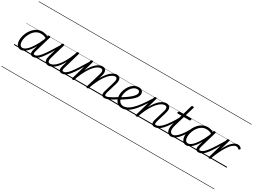

<svg xmlns="http://www.w3.org/2000/svg" viewBox="-70 -2185 5137 3861"><g transform="rotate(30 2498.5 -255.0)"><path d="M165 17Q130 17 103.5 -2Q77 -21 62.5 -56.5Q48 -92 48 -141Q48 -186 61.5 -238Q75 -290 102 -339.5Q129 -389 168 -430Q207 -471 257.5 -495Q308 -519 369 -519Q405 -519 444.5 -507Q484 -495 516 -472L504 -427Q461 -454 426 -461.5Q391 -469 361 -469Q314 -469 274 -449Q234 -429 202.5 -394.5Q171 -360 149 -317.5Q127 -275 115.5 -230.5Q104 -186 104 -146Q104 -113 112 -87.5Q120 -62 137 -47.5Q154 -33 178 -33Q219 -33 268.5 -75Q318 -117 372 -200.5Q426 -284 479 -408L498 -367Q440 -235 383 -150Q326 -65 271.5 -24Q217 17 165 17ZM452 17Q426 17 410.5 7.5Q395 -2 388 -19Q381 -36 382 -60.5Q383 -85 392 -114L502 -495Q505 -506 512 -510.5Q519 -515 532 -515Q549 -515 554.5 -508Q560 -501 556 -490L446 -115Q433 -70 436.5 -50.5Q440 -31 465 -31Q475 -31 479.5 -23.5Q484 -16 482.5 -7Q481 2 473.5 9.5Q466 17 452 17ZM0 490H622V500H0ZM0 -20H622V0H0ZM0 -505H622V-500H0ZM0 -1010H622V-1000H0Z M452 17Q441 17 436 9.5Q431 2 432.5 -7Q434 -16 442 -23.5Q450 -31 465 -31Q493 -31 525.5 -54.5Q558 -78 599.5 -130Q641 -182 696 -267.5Q751 -353 825 -476Q830 -486 839.5 -485Q849 -484 854.5 -477Q860 -470 855 -460Q776 -321 718 -229Q660 -137 615.5 -83Q571 -29 532 -6Q493 17 452 17ZM622 490V500ZM622 -20V0ZM622 -505V-500ZM622 -1010V-1000Z M808 15Q772 15 747 -3Q722 -21 715.5 -60Q709 -99 727 -162L825 -495Q829 -506 835 -510.5Q841 -515 855 -515Q871 -515 877 -509Q883 -503 880 -491L782 -159Q770 -118 769.5 -90Q769 -62 781.5 -48.5Q794 -35 821 -35Q853 -35 893 -57.5Q933 -80 977.5 -130Q1022 -180 1068 -259.5Q1114 -339 1157 -454L1169 -497Q1173 -509 1179 -513Q1185 -517 1199 -517Q1215 -517 1221.5 -512Q1228 -507 1224 -495L1114 -115Q1100 -70 1104 -50.5Q1108 -31 1135 -31Q1145 -31 1149.5 -23.5Q1154 -16 1152.5 -7Q1151 2 1143.5 9.5Q1136 17 1122 17Q1095 17 1079 7.5Q1063 -2 1055.5 -19Q1048 -36 1049 -60Q1050 -84 1059 -114L1095 -242Q1059 -171 1020.5 -122Q982 -73 944.5 -43Q907 -13 872 1Q837 15 808 15ZM622 490H1293V500H622ZM622 -20H1293V0H622ZM622 -505H1293V-500H622ZM622 -1010H1293V-1000H622Z M1122 17Q1111 17 1106 9.5Q1101 2 1102.5 -7Q1104 -16 1112 -23.5Q1120 -31 1135 -31Q1163 -31 1195.5 -54.5Q1228 -78 1269.5 -130Q1311 -182 1366 -267.5Q1421 -353 1495 -476Q1500 -486 1509.5 -485Q1519 -484 1524.5 -477Q1530 -470 1525 -460Q1446 -321 1388 -229Q1330 -137 1285.5 -83Q1241 -29 1202 -6Q1163 17 1122 17ZM1292 490V500ZM1292 -20V0ZM1292 -505V-500ZM1292 -1010V-1000Z M2111 17Q2085 17 2069.5 7.5Q2054 -2 2047 -19.5Q2040 -37 2041 -61Q2042 -85 2052 -114L2120 -345Q2133 -387 2133.5 -414Q2134 -441 2122 -455Q2110 -469 2084 -469Q2054 -469 2015 -445.5Q1976 -422 1932 -372Q1888 -322 1843 -240.5Q1798 -159 1755 -44L1731 -43Q1767 -164 1812 -253.5Q1857 -343 1907 -402Q1957 -461 2005.5 -490Q2054 -519 2097 -519Q2134 -519 2158 -500Q2182 -481 2187 -442Q2192 -403 2173 -343L2105 -116Q2092 -71 2095.5 -51Q2099 -31 2124 -31Q2134 -31 2138.5 -23.5Q2143 -16 2141.5 -7Q2140 2 2132.5 9.5Q2125 17 2111 17ZM1378 15Q1366 15 1358.5 10Q1351 5 1354 -6L1495 -495Q1499 -506 1505 -510.5Q1511 -515 1524 -515Q1541 -515 1547 -509Q1553 -503 1549 -491L1484 -264Q1520 -334 1557.5 -383Q1595 -432 1631.5 -462Q1668 -492 1701.5 -505.5Q1735 -519 1764 -519Q1803 -519 1827 -500Q1851 -481 1856 -442Q1861 -403 1843 -343L1744 -4Q1740 6 1734 10.5Q1728 15 1713 15Q1701 15 1693 10Q1685 5 1689 -6L1790 -345Q1803 -387 1803.5 -414Q1804 -441 1791.5 -455Q1779 -469 1751 -469Q1720 -469 1681.5 -446.5Q1643 -424 1599.5 -375Q1556 -326 1511 -247Q1466 -168 1423 -55L1409 -4Q1406 6 1399.5 10.5Q1393 15 1378 15ZM1293 490H2282V500H1293ZM1293 -20H2282V0H1293ZM1293 -505H2282V-500H1293ZM1293 -1010H2282V-1000H1293Z M2112 17Q2101 17 2096 9.5Q2091 2 2092.5 -7Q2094 -16 2102 -23.5Q2110 -31 2125 -31Q2142 -31 2170 -41.5Q2198 -52 2243.5 -77Q2289 -102 2359 -147Q2367 -152 2374 -149Q2381 -146 2385 -138Q2389 -130 2387 -121Q2385 -112 2376 -106Q2303 -58 2253 -31Q2203 -4 2169.5 6.5Q2136 17 2112 17ZM2282 490V500ZM2282 -20V0ZM2282 -505V-500ZM2282 -1010V-1000Z M2374 -152Q2442 -193 2494.5 -230.5Q2547 -268 2583.5 -301Q2620 -334 2639 -363.5Q2658 -393 2658 -418Q2658 -444 2643.5 -457Q2629 -470 2600 -470Q2555 -470 2517 -443.5Q2479 -417 2452.5 -374.5Q2426 -332 2411.5 -284.5Q2397 -237 2397 -195Q2397 -157 2405.5 -127Q2414 -97 2430.5 -76Q2447 -55 2470.5 -43.5Q2494 -32 2524 -32Q2533 -32 2536.5 -24.5Q2540 -17 2538.5 -7.5Q2537 2 2531 9.5Q2525 17 2516 17Q2456 17 2417.5 -11.5Q2379 -40 2360 -87Q2341 -134 2341 -191Q2341 -243 2360 -300.5Q2379 -358 2413.5 -407.5Q2448 -457 2497.5 -488Q2547 -519 2608 -519Q2646 -519 2669.5 -505.5Q2693 -492 2704 -470.5Q2715 -449 2715 -424Q2715 -389 2695 -353.5Q2675 -318 2635 -281Q2595 -244 2535 -201.5Q2475 -159 2394 -109ZM2282 490H2770V500H2282ZM2282 -20H2770V0H2282ZM2282 -505H2770V-500H2282ZM2282 -1010H2770V-1000H2282Z M2515 17Q2506 17 2502 9.5Q2498 2 2499 -7.5Q2500 -17 2506 -24.5Q2512 -32 2523 -32Q2566 -32 2611 -53.5Q2656 -75 2708.5 -124.5Q2761 -174 2824 -258Q2887 -342 2965 -467Q2969 -475 2977.5 -472Q2986 -469 2992 -462Q2998 -455 2994 -446Q2917 -319 2853.5 -230.5Q2790 -142 2734 -87.5Q2678 -33 2624.5 -8Q2571 17 2515 17ZM2769 490V500ZM2769 -20V0ZM2769 -505V-500ZM2769 -1010V-1000Z M3272 17Q3246 17 3229.5 7.5Q3213 -2 3206.5 -19Q3200 -36 3201 -60Q3202 -84 3211 -114L3280 -345Q3293 -387 3293 -414Q3293 -441 3279 -455Q3265 -469 3237 -469Q3205 -469 3165 -446.5Q3125 -424 3080 -375Q3035 -326 2989 -247Q2943 -168 2900 -54L2886 -4Q2883 6 2876.5 10.5Q2870 15 2855 15Q2843 15 2835.5 10Q2828 5 2831 -6L2972 -495Q2976 -506 2982 -510.5Q2988 -515 3001 -515Q3018 -515 3024 -509Q3030 -503 3026 -491L2961 -262Q2998 -333 3036 -382Q3074 -431 3112 -461.5Q3150 -492 3185 -505.5Q3220 -519 3250 -519Q3288 -519 3313 -501Q3338 -483 3345 -444Q3352 -405 3333 -343L3265 -115Q3251 -70 3255 -50.5Q3259 -31 3284 -31Q3294 -31 3298.5 -23.5Q3303 -16 3301.5 -7Q3300 2 3292.5 9.5Q3285 17 3272 17ZM2770 490H3441V500H2770ZM2770 -20H3441V0H2770ZM2770 -505H3441V-500H2770ZM2770 -1010H3441V-1000H2770Z M3271 17Q3260 17 3255 9.5Q3250 2 3251.5 -7Q3253 -16 3261 -23.5Q3269 -31 3284 -31Q3313 -31 3349 -51.5Q3385 -72 3427.5 -118Q3470 -164 3522 -240.5Q3574 -317 3635 -429Q3641 -439 3650 -438Q3659 -437 3664.5 -429.5Q3670 -422 3664 -411Q3599 -289 3545.5 -206.5Q3492 -124 3445.5 -75Q3399 -26 3356 -4.5Q3313 17 3271 17ZM3441 490V500ZM3441 -20V0ZM3441 -505V-500ZM3441 -1010V-1000Z M3660 17Q3620 17 3595 -1.5Q3570 -20 3558 -52Q3546 -84 3547.5 -127.5Q3549 -171 3564 -221L3632 -452H3545Q3535 -452 3532 -458.5Q3529 -465 3532 -477Q3536 -489 3542 -494.5Q3548 -500 3558 -500H3647L3708 -710Q3712 -721 3718.5 -725.5Q3725 -730 3739 -730Q3755 -730 3761 -724Q3767 -718 3763 -707L3702 -500H3829Q3840 -500 3842.5 -494Q3845 -488 3842 -476Q3839 -463 3833 -457.5Q3827 -452 3816 -452H3688L3619 -220Q3604 -170 3602 -134Q3600 -98 3608.5 -75.5Q3617 -53 3633 -42Q3649 -31 3669 -31Q3679 -31 3684 -23.5Q3689 -16 3688.5 -7Q3688 2 3681 9.5Q3674 17 3660 17ZM3441 490H3829V500H3441ZM3441 -20H3829V0H3441ZM3441 -505H3829V-500H3441ZM3441 -1010H3829V-1000H3441Z M3658 17Q3647 17 3642 9.5Q3637 2 3638.5 -7Q3640 -16 3648 -23.5Q3656 -31 3671 -31Q3696 -31 3727.5 -51Q3759 -71 3793 -108Q3827 -145 3862 -195.5Q3897 -246 3930 -307Q3935 -316 3943.5 -315Q3952 -314 3958 -307.5Q3964 -301 3960 -292Q3925 -224 3888 -167Q3851 -110 3812.5 -69Q3774 -28 3735 -5.5Q3696 17 3658 17ZM3828 490V500ZM3828 -20V0ZM3828 -505V-500ZM3828 -1010V-1000Z M4007 17Q3972 17 3945.5 -2Q3919 -21 3904.5 -56.5Q3890 -92 3890 -141Q3890 -186 3903.5 -238Q3917 -290 3944 -339.5Q3971 -389 4010 -430Q4049 -471 4099 -495Q4149 -519 4211 -519Q4247 -519 4286.5 -507Q4326 -495 4358 -472L4346 -427Q4303 -454 4268 -461.5Q4233 -469 4203 -469Q4156 -469 4116 -449Q4076 -429 4044.5 -394.5Q4013 -360 3991 -317.5Q3969 -275 3957.5 -230.5Q3946 -186 3946 -146Q3946 -113 3954 -87.5Q3962 -62 3979 -47.5Q3996 -33 4020 -33Q4061 -33 4110.5 -75Q4160 -117 4214 -200.5Q4268 -284 4321 -408L4340 -367Q4282 -235 4225 -150Q4168 -65 4113.5 -24Q4059 17 4007 17ZM4294 17Q4268 17 4252.5 7.5Q4237 -2 4230 -19Q4223 -36 4224 -60.5Q4225 -85 4234 -114L4344 -495Q4347 -506 4354 -510.5Q4361 -515 4374 -515Q4391 -515 4396.5 -508Q4402 -501 4398 -490L4288 -115Q4275 -70 4278.5 -50.5Q4282 -31 4307 -31Q4317 -31 4321 -23.5Q4325 -16 4324 -7Q4323 2 4315.5 9.5Q4308 17 4294 17ZM3829 490H4464V500H3829ZM3829 -20H4464V0H3829ZM3829 -505H4464V-500H3829ZM3829 -1010H4464V-1000H3829Z M4294 17Q4283 17 4278 9.5Q4273 2 4274.5 -7Q4276 -16 4284 -23.5Q4292 -31 4307 -31Q4335 -31 4367.5 -54.5Q4400 -78 4441.5 -130Q4483 -182 4538 -267.5Q4593 -353 4667 -476Q4672 -486 4681.5 -485Q4691 -484 4696.5 -477Q4702 -470 4697 -460Q4618 -321 4560 -229Q4502 -137 4457.5 -83Q4413 -29 4374 -6Q4335 17 4294 17ZM4464 490V500ZM4464 -20V0ZM4464 -505V-500ZM4464 -1010V-1000Z M4546 15Q4534 15 4528 10.5Q4522 6 4525 -6L4666 -495Q4670 -506 4676.5 -510.5Q4683 -515 4695 -515Q4712 -515 4717.5 -509Q4723 -503 4719 -491L4653 -265Q4690 -340 4725 -389.5Q4760 -439 4792 -467Q4824 -495 4853 -507Q4882 -519 4907 -519Q4936 -519 4959.5 -506Q4983 -493 4993 -475Q4998 -469 4996 -462Q4994 -455 4987 -448Q4979 -441 4972 -439Q4965 -437 4958 -443Q4949 -452 4934 -461Q4919 -470 4898 -470Q4869 -470 4835 -448Q4801 -426 4762.5 -377Q4724 -328 4681 -248Q4638 -168 4591 -52L4578 -4Q4575 6 4567.5 10.5Q4560 15 4546 15ZM4464 490H4943V500H4464ZM4464 -20H4943V0H4464ZM4464 -505H4943V-500H4464ZM4464 -1010H4943V-1000H4464Z"/></g></svg>

Font: Playwrite AU NSW Guides
Style: Regular
Weight: 400
Designer: Veronika Burian, José Scaglione
Foundry: TypeTogether
Version: Version 1.003